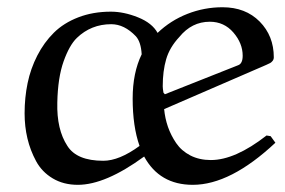

<svg xmlns="http://www.w3.org/2000/svg" viewBox="-20 -498 786 530"><path d="M714.8 -318.8 433.1 -196.8Q435.5 -171.4 443.6 -147.9Q451.7 -124.5 466.3 -103Q481 -81.5 505.6 -68.8Q530.3 -56.2 562 -56.2Q628.9 -56.2 715.8 -124L727.1 -122.1L740.2 -104Q616.2 12.2 512.2 12.2Q420.4 12.2 377.9 -65.9Q271 12.2 194.8 12.2Q155.3 12.2 125.5 -5.6Q95.7 -23.4 79.6 -53.2Q63.5 -83 55.7 -116Q47.9 -148.9 47.9 -185.1Q47.9 -228.5 56.2 -268.6Q64.5 -308.6 83 -344.7Q101.6 -380.9 128.7 -407.7Q155.8 -434.6 196.3 -450.2Q236.8 -465.8 286.1 -465.8Q321.8 -465.8 360.8 -450.2Q399.9 -434.6 415 -407.2Q450.7 -441.4 497.3 -459.7Q543.9 -478 594.2 -478Q657.7 -478 696.8 -438.5Q735.8 -398.9 735.8 -339.8Q735.8 -334 732.4 -329.8Q729 -325.7 725.8 -324Q722.7 -322.3 714.8 -318.8ZM475.1 -396Q448.2 -367.2 438.7 -334.5Q429.2 -301.8 429.2 -259.8Q429.2 -253.9 431.2 -242.2L435.1 -237.8L637.2 -317.9Q649.9 -322.3 649.9 -344.2Q649.9 -378.4 624.3 -408.2Q598.6 -438 559.1 -438Q509.3 -438 475.1 -396ZM371.1 -348.1Q369.1 -382.3 355 -397.9Q323.2 -431.2 287.1 -431.2Q231.4 -431.2 191.9 -393.1Q171.4 -373 155.5 -328.4Q139.6 -283.7 138.2 -214.8Q136.2 -140.6 166 -95.2Q191.9 -54.2 265.1 -54.2Q309.1 -54.2 365.2 -95.2Q346.2 -148.9 346.2 -226.1Q346.2 -296.9 371.1 -348.1Z"/></svg>

Font: Aref Ruqaa
Style: Regular
Weight: 400
Designer: Abdoulla Aref
Version: Version 0.7